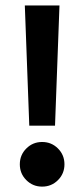

<svg xmlns="http://www.w3.org/2000/svg" viewBox="-20 -694 313 714"><path d="M77.9 -24.2Q53.7 -48.3 53.7 -83Q53.7 -117.7 77.9 -141.8Q102.1 -166 136.7 -166Q171.4 -166 195.6 -141.8Q219.7 -117.7 219.7 -83Q219.7 -48.3 195.6 -24.2Q171.4 0 136.7 0Q102.1 0 77.9 -24.2ZM72.3 -673.8H201.2L184.6 -226.6H88.9Z"/></svg>

Font: Samim FD
Style: Bold-FD
Weight: 700
Foundry: DejaVu fonts team - Redesigned by Saber Rastikerdar
Version: Version 4.0.1